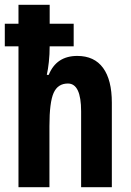

<svg xmlns="http://www.w3.org/2000/svg" viewBox="-23 -780 545 800"><path d="M184 -760V-681H284V-587H184V-590Q184 -553 180.5 -521.5Q177 -490 172 -468H180Q212 -547 299 -547Q370 -547 406.5 -497Q443 -447 443 -352V0H315V-316Q315 -432 260 -432Q218 -432 200.5 -393Q183 -354 183 -255V0H54V-587H-3V-681H54V-760Z"/></svg>

Font: Noto Sans Sinhala UI ExtraCondensed
Style: Bold
Weight: 700
Width: 2
Designer: Jelle Bosma - Monotype Design Team
Foundry: Monotype Imaging Inc.
Version: Version 2.006; ttfautohint (v1.8.4.7-5d5b)